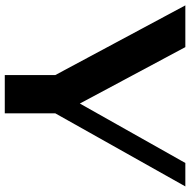

<svg xmlns="http://www.w3.org/2000/svg" viewBox="-16 -760 777 784"><g transform="rotate(90 372.0 -368.5)"><path d="M287.1 0V-206.1L2.4 -737.3H172.9L403.3 -306.6L646 -737.3H741.7L443.4 -206.5V0Z"/></g></svg>

Font: Klaudia
Style: Bold
Weight: 700
Designer: Wojciech Kalinowski "wmk69" (wmk69@o2.pl)
Foundry: Wojciech Kalinowski "wmk69" (wmk69@o2.pl)
Version: Version 3.1.0; 2021-05-10